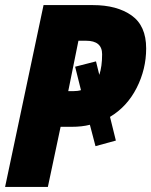

<svg xmlns="http://www.w3.org/2000/svg" viewBox="-25 -734 594 754"><path d="M243 -376 283 -574H313Q376 -574 376 -521Q376 -473 365 -440L352 -493L270 -472L293 -380Q280 -376 261 -376ZM-5 0H163L213 -236H256Q297 -236 328 -244L350 -160L430 -182L407 -275Q474 -315 511.5 -388.5Q549 -462 549 -544Q549 -633 491.5 -673.5Q434 -714 340 -714H146Z"/></svg>

Font: Noto Sans Display Condensed Black
Style: Italic
Weight: 900
Width: 3
Italic angle: -192°
Designer: Monotype Design Team
Foundry: Monotype Imaging Inc.
Version: Version 1.900